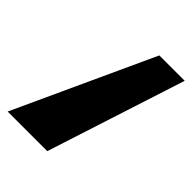

<svg xmlns="http://www.w3.org/2000/svg" viewBox="-172 -665 754 754"><g transform="rotate(45 204.5 -288.5)"><path d="M409.3 -577H268.3L3 0H223Z"/></g></svg>

Font: Hussar Milosc
Style: Obl
Weight: 700
Foundry: Cannot Into Space Fonts
Version: Version 1.02